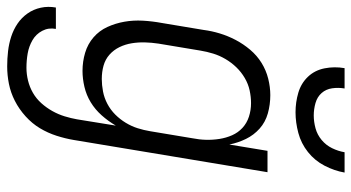

<svg xmlns="http://www.w3.org/2000/svg" viewBox="-256 -532 1003 548"><g transform="rotate(90 246.0 -258.5)"><path d="M162 223Q140 223 118.5 220.5Q97 218 77 211.5Q57 205 40 193.5Q23 182 11 165Q-1 148 -5.5 127Q-10 106 -6 84H55Q51 105 60.5 123Q70 141 87.5 151Q105 161 125 164.5Q145 168 166 168Q184 168 202.5 163.5Q221 159 237.5 149.5Q254 140 267 125.5Q280 111 289.5 94Q299 77 304.5 59Q310 41 313 24L331 -87Q318 -65 301.5 -46.5Q285 -28 264.5 -15.5Q244 -3 220.5 2.5Q197 8 175 8Q148 8 123 0.5Q98 -7 79 -23.5Q60 -40 49.5 -63Q39 -86 34.5 -111.5Q30 -137 31.5 -164Q33 -191 38 -218L58 -338Q61 -361 68 -384Q75 -407 86.5 -429Q98 -451 114.5 -470.5Q131 -490 152 -503Q173 -516 197 -522Q221 -528 244 -528Q271 -528 296 -521Q321 -514 339.5 -497.5Q358 -481 369 -458.5Q380 -436 385 -411L403 -520H464L372 33Q368 57 360 82Q352 107 338.5 129.5Q325 152 304.5 170.5Q284 189 260.5 201Q237 213 212 218Q187 223 162 223ZM198 -47Q215 -47 233.5 -50.5Q252 -54 269 -63Q286 -72 299.5 -85.5Q313 -99 323 -115.5Q333 -132 338.5 -149.5Q344 -167 347 -185L367 -305Q371 -325 371.5 -344.5Q372 -364 369 -383Q366 -402 358.5 -419Q351 -436 337.5 -448.5Q324 -461 305.5 -467Q287 -473 267 -473Q249 -473 230.5 -469Q212 -465 195 -455Q178 -445 164.5 -431Q151 -417 141 -400Q131 -383 125.5 -365Q120 -347 117 -329L97 -209Q94 -189 93.5 -170Q93 -151 96 -132.5Q99 -114 107 -97.5Q115 -81 128.5 -69Q142 -57 160 -52Q178 -47 198 -47ZM293 -600Q264 -600 237 -608Q210 -616 191.5 -635.5Q173 -655 167.5 -683Q162 -711 167 -740H225Q222 -722 224.5 -704.5Q227 -687 238 -674.5Q249 -662 266.5 -657Q284 -652 302 -652Q320 -652 338.5 -657Q357 -662 372 -674.5Q387 -687 395.5 -704.5Q404 -722 407 -740H465Q460 -711 445.5 -683Q431 -655 406.5 -635.5Q382 -616 352 -608Q322 -600 293 -600Z"/></g></svg>

Font: Iosevka Term Curly Lt Obl
Style: Regular
Weight: 300
Italic angle: -9°
Designer: Belleve Invis
Foundry: Belleve Invis
Version: Version 32.3.0